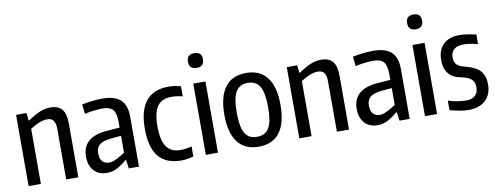

<svg xmlns="http://www.w3.org/2000/svg" viewBox="-63 -1093 3727 1434"><g transform="rotate(-10 1800.5 -376.0)"><path d="M59 -540H138L144 -482H148Q202 -518 241 -534Q280 -550 320 -550Q380 -550 408 -516Q436 -482 436 -408V0H344V-381Q344 -428 328.5 -447.5Q313 -467 282 -467Q253 -467 220 -454Q187 -441 152 -418V0H59Z M652 5Q591 5 555 -34.5Q519 -74 519 -141Q519 -291 708 -305L804 -312V-357Q804 -423 780.5 -449Q757 -475 699 -475Q687 -475 670 -473.5Q653 -472 635 -470Q617 -468 599 -465Q581 -462 567 -458L559 -531Q598 -539 639 -543.5Q680 -548 714 -548Q808 -548 852 -507Q896 -466 896 -379V0H819L810 -65H804Q774 -38 735.5 -16.5Q697 5 652 5ZM685 -68Q700 -68 716 -74Q732 -80 748 -88.5Q764 -97 778.5 -106Q793 -115 804 -122V-250L728 -243Q666 -237 639.5 -215.5Q613 -194 613 -149Q613 -109 631.5 -88.5Q650 -68 685 -68Z M1217 10Q1102 10 1045 -58.5Q988 -127 988 -270Q988 -550 1217 -550Q1237 -550 1259.5 -547Q1282 -544 1309 -536V-460Q1285 -466 1264.5 -468.5Q1244 -471 1224 -471Q1151 -471 1117.5 -423.5Q1084 -376 1084 -270Q1084 -166 1118 -117Q1152 -68 1224 -68Q1258 -68 1309 -80V-4Q1289 2 1264.5 6Q1240 10 1217 10Z M1449 -651Q1392 -651 1392 -708Q1392 -763 1449 -763Q1506 -763 1506 -708Q1506 -651 1449 -651ZM1403 -540H1495V0H1403Z M1804 9Q1699 9 1645 -62Q1591 -133 1591 -270Q1591 -408 1645 -479Q1699 -550 1804 -550Q1909 -550 1963 -479Q2017 -408 2017 -270Q2017 -132 1963 -61.5Q1909 9 1804 9ZM1804 -66Q1867 -66 1895 -113Q1923 -160 1923 -270Q1923 -380 1894.5 -427.5Q1866 -475 1804 -475Q1741 -475 1713 -427.5Q1685 -380 1685 -270Q1685 -160 1713 -113Q1741 -66 1804 -66Z M2112 -540H2191L2197 -482H2201Q2255 -518 2294 -534Q2333 -550 2373 -550Q2433 -550 2461 -516Q2489 -482 2489 -408V0H2397V-381Q2397 -428 2381.5 -447.5Q2366 -467 2335 -467Q2306 -467 2273 -454Q2240 -441 2205 -418V0H2112Z M2705 5Q2644 5 2608 -34.5Q2572 -74 2572 -141Q2572 -291 2761 -305L2857 -312V-357Q2857 -423 2833.5 -449Q2810 -475 2752 -475Q2740 -475 2723 -473.5Q2706 -472 2688 -470Q2670 -468 2652 -465Q2634 -462 2620 -458L2612 -531Q2651 -539 2692 -543.5Q2733 -548 2767 -548Q2861 -548 2905 -507Q2949 -466 2949 -379V0H2872L2863 -65H2857Q2827 -38 2788.5 -16.5Q2750 5 2705 5ZM2738 -68Q2753 -68 2769 -74Q2785 -80 2801 -88.5Q2817 -97 2831.5 -106Q2846 -115 2857 -122V-250L2781 -243Q2719 -237 2692.5 -215.5Q2666 -194 2666 -149Q2666 -109 2684.5 -88.5Q2703 -68 2738 -68Z M3111 -651Q3054 -651 3054 -708Q3054 -763 3111 -763Q3168 -763 3168 -708Q3168 -651 3111 -651ZM3065 -540H3157V0H3065Z M3396 11Q3364 11 3330.5 5Q3297 -1 3253 -12V-85Q3285 -74 3321.5 -68Q3358 -62 3392 -62Q3434 -62 3457.5 -84Q3481 -106 3481 -145Q3481 -181 3462.5 -202Q3444 -223 3402 -234Q3378 -239 3352.5 -246Q3327 -253 3306 -269.5Q3285 -286 3271 -315Q3257 -344 3257 -393Q3257 -468 3300.5 -510Q3344 -552 3422 -552Q3450 -552 3479.5 -547.5Q3509 -543 3549 -534V-461Q3508 -471 3484.5 -474.5Q3461 -478 3439 -478Q3394 -478 3369 -456.5Q3344 -435 3344 -397Q3344 -374 3350.5 -359.5Q3357 -345 3368.5 -336Q3380 -327 3395.5 -321Q3411 -315 3428 -311Q3458 -303 3484 -292Q3510 -281 3529 -263.5Q3548 -246 3559 -219Q3570 -192 3570 -151Q3570 -76 3523.5 -32.5Q3477 11 3396 11Z"/></g></svg>

Font: Encode Sans Compressed
Style: Medium
Weight: 500
Designer: Pablo Impallari, Andres Torresi
Foundry: Pablo Impallari, Andres Torresi
Version: Version 1.000; ttfautohint (v1.00) -l 8 -r 50 -G 200 -x 14 -